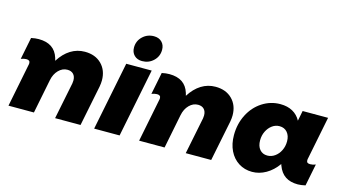

<svg xmlns="http://www.w3.org/2000/svg" viewBox="-88 -1133 2644 1472"><g transform="rotate(15 1234.5 -397.0)"><path d="M106 -336Q109 -348 109 -356Q109 -380 80 -380Q61 -380 37 -371L72 -546Q104 -553 132 -553Q257 -553 290 -447L296 -425Q335 -487 386.5 -519Q438 -551 499 -551Q582 -551 631.5 -501.5Q681 -452 681 -372Q681 -350 676 -322L611 0H409L468 -292Q470 -308 470 -315Q470 -347 453 -365Q436 -383 405 -383Q366 -383 335.5 -352Q305 -321 295 -271L241 0H39Z M1066 -718Q1066 -666 1029 -630.5Q992 -595 939 -595Q900 -595 876.5 -618.5Q853 -642 853 -680Q853 -732 890 -767.5Q927 -803 980 -803Q1019 -803 1042.5 -779.5Q1066 -756 1066 -718ZM1030 -544 921 0H719L828 -544Z M1143 -336Q1146 -348 1146 -356Q1146 -380 1117 -380Q1098 -380 1074 -371L1109 -546Q1141 -553 1169 -553Q1294 -553 1327 -447L1333 -425Q1372 -487 1423.5 -519Q1475 -551 1536 -551Q1619 -551 1668.5 -501.5Q1718 -452 1718 -372Q1718 -350 1713 -322L1648 0H1446L1505 -292Q1507 -308 1507 -315Q1507 -347 1490 -365Q1473 -383 1442 -383Q1403 -383 1372.5 -352Q1342 -321 1332 -271L1278 0H1076Z M1767 -230Q1767 -319 1804.5 -392.5Q1842 -466 1907.5 -508.5Q1973 -551 2051 -551Q2107 -551 2148 -528.5Q2189 -506 2212 -463L2228 -544H2430L2363 -209Q2360 -197 2360 -189Q2360 -176 2367 -170.5Q2374 -165 2389 -165Q2411 -165 2432 -174L2397 1Q2362 9 2337 9Q2277 9 2238 -17Q2199 -43 2179 -97L2175 -109Q2135 -53 2082.5 -23Q2030 7 1973 7Q1913 7 1866 -23Q1819 -53 1793 -106.5Q1767 -160 1767 -230ZM2173 -288Q2173 -332 2150 -359Q2127 -386 2088 -386Q2056 -386 2029.5 -366.5Q2003 -347 1987 -314.5Q1971 -282 1971 -243Q1971 -197 1993.5 -170.5Q2016 -144 2054 -144Q2086 -144 2113.5 -163.5Q2141 -183 2157 -216Q2173 -249 2173 -288Z"/></g></svg>

Font: TypoPRO Montserrat Alternates
Style: Italic
Weight: 800
Italic angle: -11.3°
Designer: Julieta Ulanovsky
Foundry: Julieta Ulanovsky
Version: Version 6.001